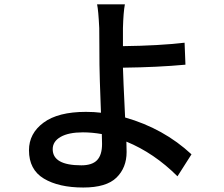

<svg xmlns="http://www.w3.org/2000/svg" viewBox="-20 -796 1017 870"><path d="M545.9 -776.4Q539.1 -741.2 537.1 -668.9V-586.9Q700.2 -588.9 816.4 -602.5L820.3 -502.9Q694.3 -491.2 537.1 -489.3Q538.1 -445.3 546.9 -263.7Q721.7 -213.9 847.7 -96.7L784.2 2.9Q678.7 -102.5 552.7 -154.3Q553.7 -136.7 553.7 -107.4Q553.7 -36.1 507.8 8.8Q461.9 53.7 357.4 53.7Q246.1 53.7 178.7 13.2Q111.3 -27.3 111.3 -115.2Q111.3 -191.4 177.2 -240.2Q243.2 -289.1 369.1 -289.1Q407.2 -289.1 437.5 -285.2Q430.7 -464.8 430.7 -502Q430.7 -533.2 430.2 -591.8Q429.7 -650.4 429.7 -668.9Q425.8 -750 419.9 -776.4ZM218.8 -120.1Q218.8 -46.9 348.6 -46.9Q397.5 -46.9 419.9 -70.3Q442.4 -93.8 442.4 -143.6Q442.4 -170.9 441.4 -188.5Q396.5 -196.3 355.5 -196.3Q291 -196.3 254.9 -175.8Q218.8 -155.3 218.8 -120.1Z"/></svg>

Font: Min Sans SemiBold
Style: Regular
Weight: 600
Designer: Jinseong-Kim, NotoSansCJK, Nunito
Foundry: Jinseong-Kim
Version: Version 1.400;Glyphs 3.1.2 (3151)